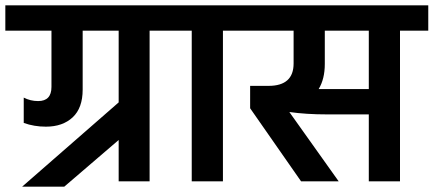

<svg xmlns="http://www.w3.org/2000/svg" viewBox="-47 -680 1626 720"><path d="M-27 -660H620V-565H514V0H398V-155L194 20H36L398 -296V-565H263V-344Q263 -275 225.5 -240Q188 -205 125 -205Q81 -205 42 -219V-314Q67 -301 96 -301Q146 -301 146 -354V-565H-27Z M566 -565V-660H895V-565H789V0H672V-565Z M1148 -346H1336V-565H1171V-440Q1171 -384 1148 -346ZM1559 -660V-565H1453V0H1336V-251H1179Q1101 -251 1038 -260L1223 0H1082L891 -274V-358H960Q1054 -358 1054 -442V-565H841V-660Z"/></svg>

Font: Hind Semibold
Style: Regular
Weight: 600
Designer: Manushi Parikh, Satya Rajpurohit
Foundry: Indian Type Foundry
Version: Version 1.201;PS 1.0;hotconv 1.0.78;makeotf.lib2.5.61930; tt